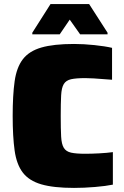

<svg xmlns="http://www.w3.org/2000/svg" viewBox="-20 -911 607 939"><path d="M342 8Q242 8 182 -9.5Q122 -27 91.5 -67Q61 -107 51.5 -175Q42 -243 42 -344Q42 -445 51.5 -513Q61 -581 91.5 -621Q122 -661 182 -678.5Q242 -696 342 -696Q389 -696 441.5 -690.5Q494 -685 528 -677V-521Q467 -526 439 -527.5Q411 -529 397 -529Q352 -529 327.5 -523.5Q303 -518 292 -500Q281 -482 279 -444.5Q277 -407 277 -344Q277 -280 279 -243Q281 -206 292 -188Q303 -170 327.5 -164.5Q352 -159 397 -159Q427 -159 465 -161Q503 -163 532 -167V-8Q498 -1 444.5 3.5Q391 8 342 8ZM138 -743V-751L227 -891H416L506 -751V-743H372L321 -815L272 -743Z"/></svg>

Font: Saira Black
Style: Regular
Weight: 900
Designer: Hector Gatti with collaboration of the Omnibus-Type team
Foundry: Omnibus-Type
Version: Version 1.100; ttfautohint (v1.8.3)